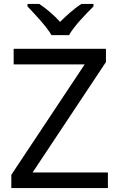

<svg xmlns="http://www.w3.org/2000/svg" viewBox="-20 -964 612 984"><path d="M244 -784H334C358 -829 421 -893 459 -931V-944H397C362 -921 324 -888 288 -852C255 -888 216 -921 181 -944H121V-931C157 -893 218 -829 244 -784ZM533 0V-80H147L523 -646V-714H50V-634H414L38 -68V0Z"/></svg>

Font: Noto Sans Psalter Pahlavi
Style: Regular
Weight: 400
Designer: Monotype Design Team
Foundry: Monotype Imaging Inc.
Version: Version 2.002